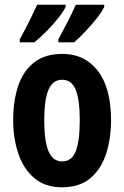

<svg xmlns="http://www.w3.org/2000/svg" viewBox="-20 -786 528 816"><path d="M452 -275Q452 -199 431.5 -134Q411 -69 365 -29.5Q319 10 243 10Q172 10 126 -29Q80 -68 58 -133Q36 -198 36 -275Q36 -358 57.5 -421.5Q79 -485 125.5 -521Q172 -557 245 -557Q340 -557 396 -484.5Q452 -412 452 -275ZM168 -273Q168 -188 186 -144Q204 -100 244 -100Q285 -100 302 -143.5Q319 -187 319 -275Q319 -361 302 -404Q285 -447 244 -447Q204 -447 186 -404.5Q168 -362 168 -273ZM423 -757Q414 -737 391.5 -708.5Q369 -680 343 -652.5Q317 -625 295 -606H228V-619Q253 -665 273.5 -705.5Q294 -746 302 -766H423ZM259 -757Q249 -736 227.5 -709Q206 -682 179.5 -655Q153 -628 126 -606H64V-619Q90 -666 109.5 -706Q129 -746 138 -766H259Z"/></svg>

Font: Noto Sans Armenian ExtraCondensed
Style: Bold
Weight: 700
Width: 2
Designer: Monotype Design Team
Foundry: Monotype Imaging Inc.
Version: Version 2.008; ttfautohint (v1.8.4.7-5d5b)